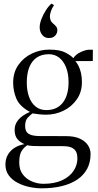

<svg xmlns="http://www.w3.org/2000/svg" viewBox="-20 -789 530 1043"><path d="M205 234Q174 234 139.8 226.8Q105.5 219.5 76 204.2Q46.5 189 28 164.2Q9.5 139.5 9.5 104.5Q9.5 74.5 22.8 51.5Q36 28.5 59.5 13.8Q83 -1 113.5 -6Q90.5 -15 75 -33Q59.5 -51 59.5 -83Q59.5 -108.5 72.2 -127.8Q85 -147 104.2 -160.2Q123.5 -173.5 142.5 -181Q86.5 -211.5 69 -253Q51.5 -294.5 51.5 -340Q51.5 -396 79.8 -436.2Q108 -476.5 153 -498Q198 -519.5 247.5 -519.5Q305.5 -519.5 335.8 -503.2Q366 -487 378.5 -473Q390.5 -493 418.2 -506Q446 -519 465.5 -519H484.5L484 -457.5L389 -457Q398.5 -447 406.5 -431Q414.5 -415 419.8 -393.2Q425 -371.5 425 -343Q425 -288.5 397 -248.8Q369 -209 324.8 -187.5Q280.5 -166 230.5 -166Q212 -166 192.2 -168.2Q172.5 -170.5 156.5 -173Q146.5 -166 131.5 -150.8Q116.5 -135.5 116.5 -104.5Q116.5 -74 135.8 -62Q155 -50 194 -50L338.5 -49.5Q384 -49.5 413.5 -36Q443 -22.5 457.5 -0.5Q472 21.5 472 47.5Q472 92.5 453.8 127.2Q435.5 162 400.8 185.8Q366 209.5 316.8 221.8Q267.5 234 205 234ZM215.5 209.5Q275.5 209.5 316.8 190.5Q358 171.5 379.2 139.8Q400.5 108 400.5 71Q400.5 52.5 394.5 37.8Q388.5 23 371.5 14Q354.5 5 321.5 5H206.5Q179 5 159.2 4Q139.5 3 128 0Q111 11 97.8 30.8Q84.5 50.5 84.5 94Q84.5 133.5 104.2 159Q124 184.5 154.2 197Q184.5 209.5 215.5 209.5ZM231.5 -191Q289.5 -191 321 -231Q352.5 -271 352.5 -342.5Q352.5 -388.5 339 -422.8Q325.5 -457 301.5 -475.8Q277.5 -494.5 245.5 -494.5Q207 -494.5 180.2 -476.8Q153.5 -459 139.5 -424.8Q125.5 -390.5 125.5 -341Q125.5 -296.5 137.8 -262.8Q150 -229 173.8 -210Q197.5 -191 231.5 -191ZM244.5 -582.5Q222.5 -582.5 209 -599.8Q195.5 -617 195.5 -640.5Q195.5 -660.5 205.2 -685.8Q215 -711 229.8 -734Q244.5 -757 259.5 -769H260.5L272.5 -761.5V-759.5Q261 -742.5 256 -725.8Q251 -709 251 -700.5Q251 -692 254.2 -681Q257.5 -670 271.5 -658.5Q279.5 -652 285.5 -644.2Q291.5 -636.5 291.5 -623.5Q291.5 -613.5 286.2 -604Q281 -594.5 271 -588.5Q261 -582.5 247.5 -582.5Z"/></svg>

Font: Merriweather 144pt Light
Style: Regular
Weight: 300
Version: Version 2.100